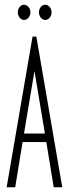

<svg xmlns="http://www.w3.org/2000/svg" viewBox="-20 -788 290 808"><path d="M206 0 175 -190H75L44 0H8L117 -634H133L242 0ZM125 -489 81 -226H169ZM81 -704Q71 -704 63 -713.5Q55 -723 55 -736Q55 -749 62.5 -758.5Q70 -768 81 -768Q92 -768 100 -758.5Q108 -749 108 -736Q108 -723 100 -713.5Q92 -704 81 -704ZM170 -704Q160 -704 152 -713.5Q144 -723 144 -736Q144 -749 151.5 -758.5Q159 -768 170 -768Q181 -768 189 -758.5Q197 -749 197 -736Q197 -723 189 -713.5Q181 -704 170 -704Z"/></svg>

Font: Inconsolata UltraCondensed Light
Style: Regular
Weight: 300
Width: 1
Monospace: yes
Designer: Raph Levien, Cyreal, Brenton Simpson
Foundry: Raph Levien, Cyreal, Google
Version: Version 3.001; ttfautohint (v1.8.2.53-6de2)